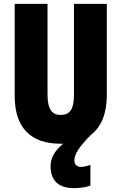

<svg xmlns="http://www.w3.org/2000/svg" viewBox="-20 -734 628 994"><path d="M365 97C365 65 388 27 452 -37C505 -78 533 -147 533 -242V-714H363V-247C363 -167 342 -139 294 -139C249 -139 226 -168 226 -246V-714H56V-238C56 -72 140 10 292 10C297 10 302 10 307 10C260 49 242 85 242 127C242 196 278 240 363 240C389 240 424 236 448 227V119C438 125 412 130 399 130C380 130 365 119 365 97Z"/></svg>

Font: Noto Sans Devanagari ExtraCondensed Black
Style: Regular
Weight: 900
Width: 2
Designer: Jelle Bosma - Monotype Design Team
Foundry: Monotype Imaging Inc.
Version: Version 2.004